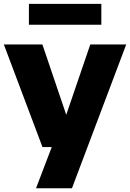

<svg xmlns="http://www.w3.org/2000/svg" viewBox="-24 -786 694 1026"><path d="M168.5 220 252.5 0 324.5 -156.5 458.5 -548.5H650.5L360.5 220ZM203 0 -3.5 -548.5H202.5L388.5 0ZM130.5 -654V-765.5H517.5V-654Z"/></svg>

Font: Encode Sans SemiExpanded ExtraBold
Style: Regular
Weight: 800
Width: 6
Designer: Multiple Designers
Foundry: Impallari Type
Version: Version 3.002